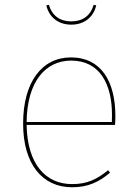

<svg xmlns="http://www.w3.org/2000/svg" viewBox="-20 -766 566 795"><path d="M275.1 -663.9C332.3 -663.9 368.3 -698.4 378.4 -743.9L367.8 -746C355.3 -702 322.7 -677.4 275.1 -677.4C227.6 -677.4 195 -702 182.4 -746L171.8 -743.9C182 -698.4 218 -663.9 275.1 -663.9ZM457.7 -285.9C457.7 -427 399.8 -528.3 273.8 -528.3C153.4 -528.3 75.7 -426 75.7 -254.3C75.7 -86.3 155.3 9.4 278.6 9.4C345.6 9.4 390.1 -13 435.6 -50.8L427.7 -61.4C382.7 -24.3 341.8 -3.7 278.6 -3.7C168.8 -3.7 93.2 -86.2 90.2 -248.6H456.3C457.3 -260.4 457.7 -271.4 457.7 -285.8ZM443.1 -260.8H90.2C92.1 -428 168.2 -515.1 274.7 -515.1C392 -515.1 443.7 -419.4 443.7 -290.6C443.7 -277.1 443.7 -270.8 443.1 -260.8Z"/></svg>

Font: Fira Sans Hair
Style: Regular
Weight: 100
Designer: bBox Type GmbH & Carrois Corporate GbR & Edenspiekermann AG
Foundry: bBox Type GmbH & Carrois Corporate GbR & Edenspiekermann AG
Version: Version 4.300;PS 004.300;hotconv 1.0.88;makeotf.lib2.5.64775